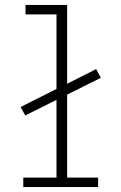

<svg xmlns="http://www.w3.org/2000/svg" viewBox="-20 -755 490 775"><path d="M74 0V-38H208V-352L82 -289L63 -323L208 -396V-697H83V-735H251V-417L368 -476L387 -441L251 -373V-38H376V0Z"/></svg>

Font: Zed Sans Extralight Extended
Style: Regular
Weight: 200
Width: 7
Designer: Belleve Invis
Foundry: Belleve Invis
Version: Version 1.0.0; ttfautohint (v1.8.4)